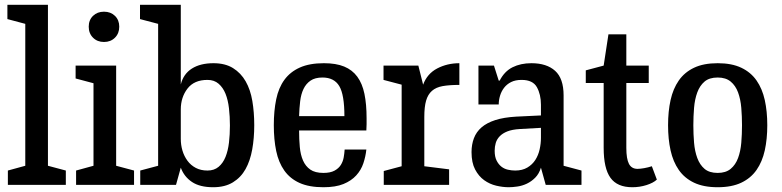

<svg xmlns="http://www.w3.org/2000/svg" viewBox="-20 -775 3277 805"><path d="M13 -60 86 -80V-675L11 -695V-755H181V-80L256 -60V0H13Z M299 -60 372 -80V-426L297 -446V-500H467V-80L542 -60V0H299ZM416 -599Q388 -599 370 -617Q352 -635 352 -663Q352 -691 370 -708.5Q388 -726 416 -726Q444 -726 462 -708.5Q480 -691 480 -663Q480 -635 462 -617Q444 -599 416 -599Z M718 0H568V-60L643 -80V-675L567 -695V-755H738V-421Q749 -465 784.5 -487.5Q820 -510 875 -510Q924 -510 957 -489.5Q990 -469 1010 -434Q1030 -399 1038 -351.5Q1046 -304 1046 -250Q1046 -196 1037.5 -148.5Q1029 -101 1009.5 -66Q990 -31 956.5 -10.5Q923 10 874 10Q818 10 785 -12Q752 -34 738 -72ZM850 -440Q794 -440 766 -403.5Q738 -367 738 -316V-193Q738 -167 745 -143.5Q752 -120 766 -101Q780 -82 801 -71Q822 -60 850 -60Q878 -60 896.5 -75.5Q915 -91 925.5 -117Q936 -143 940 -177Q944 -211 944 -249Q944 -286 940 -321Q936 -356 925.5 -382Q915 -408 896.5 -424Q878 -440 850 -440Z M1336 10Q1276 10 1236 -8Q1196 -26 1172 -60Q1148 -94 1138 -142Q1128 -190 1128 -250Q1128 -310 1138 -358.5Q1148 -407 1172.5 -440.5Q1197 -474 1237.5 -492Q1278 -510 1338 -510Q1389 -510 1423 -496Q1457 -482 1478 -453.5Q1499 -425 1508 -381.5Q1517 -338 1517 -279Q1517 -267 1517 -254.5Q1517 -242 1516 -228H1234Q1234 -191 1237 -158.5Q1240 -126 1250.5 -102Q1261 -78 1281 -64Q1301 -50 1336 -50Q1365 -50 1382.5 -59.5Q1400 -69 1409 -83.5Q1418 -98 1421 -115Q1424 -132 1425 -148H1516Q1513 -119 1503.5 -90.5Q1494 -62 1473.5 -39.5Q1453 -17 1420 -3.5Q1387 10 1336 10ZM1332 -450Q1301 -450 1282 -437Q1263 -424 1252.5 -402Q1242 -380 1238.5 -350.5Q1235 -321 1234 -288H1424Q1424 -378 1402.5 -414Q1381 -450 1332 -450Z M1906 -419Q1864 -419 1836 -414Q1808 -409 1791 -394Q1774 -379 1766.5 -353Q1759 -327 1759 -285V-78L1863 -65V0H1589V-58L1664 -78V-420L1588 -440V-500H1734L1754 -420Q1771 -466 1813 -488Q1855 -510 1906 -510Z M2113 10Q2088 10 2060.5 3.5Q2033 -3 2010 -19.5Q1987 -36 1972 -64.5Q1957 -93 1957 -137Q1957 -169 1967 -195.5Q1977 -222 1999 -241Q2021 -260 2056.5 -271.5Q2092 -283 2144 -286L2248 -291V-336Q2248 -379 2231 -409.5Q2214 -440 2167 -440Q2141 -440 2123 -431Q2105 -422 2093.5 -407Q2082 -392 2076.5 -373.5Q2071 -355 2071 -337H1986V-500H2051L2071 -437H2075Q2095 -476 2129 -493Q2163 -510 2208 -510Q2272 -510 2307.5 -478Q2343 -446 2343 -375V-80L2418 -60V0H2268L2248 -72Q2240 -46 2224 -30Q2208 -14 2189 -5Q2170 4 2149.5 7Q2129 10 2113 10ZM2140 -60Q2170 -60 2191 -72.5Q2212 -85 2224.5 -104.5Q2237 -124 2242.5 -148.5Q2248 -173 2248 -197V-239L2159 -234Q2127 -232 2107 -224Q2087 -216 2075 -203.5Q2063 -191 2058.5 -175.5Q2054 -160 2054 -143Q2054 -118 2062 -102Q2070 -86 2082 -76.5Q2094 -67 2109.5 -63.5Q2125 -60 2140 -60Z M2436 -480 2511 -500 2531 -631H2606V-500H2700V-427H2606V-155Q2606 -109 2617 -88Q2628 -67 2653 -67Q2664 -67 2681 -70Q2698 -73 2713 -78L2734 -22Q2719 -8 2690.5 1Q2662 10 2631 10Q2568 10 2539.5 -29.5Q2511 -69 2511 -155V-427H2436Z M2989 10Q2930 10 2890 -9Q2850 -28 2826 -62.5Q2802 -97 2791.5 -144.5Q2781 -192 2781 -250Q2781 -308 2791.5 -355.5Q2802 -403 2826 -437.5Q2850 -472 2890 -491Q2930 -510 2989 -510Q3048 -510 3088 -491Q3128 -472 3152 -437.5Q3176 -403 3186.5 -355.5Q3197 -308 3197 -250Q3197 -192 3186.5 -144.5Q3176 -97 3152 -62.5Q3128 -28 3088 -9Q3048 10 2989 10ZM2989 -50Q3023 -50 3043.5 -67Q3064 -84 3074.5 -112.5Q3085 -141 3088 -176.5Q3091 -212 3091 -250Q3091 -287 3088 -323Q3085 -359 3074.5 -387.5Q3064 -416 3043.5 -433Q3023 -450 2989 -450Q2954 -450 2934 -433Q2914 -416 2903.5 -387.5Q2893 -359 2890 -323Q2887 -287 2887 -250Q2887 -212 2890 -176.5Q2893 -141 2903.5 -112.5Q2914 -84 2934 -67Q2954 -50 2989 -50Z"/></svg>

Font: Hermeneus One
Style: Regular
Weight: 400
Designer: Rodrigo Fuenzalida, Pablo Impallari
Foundry: Pablo Impallari, Rodrigo Fuenzalida
Version: Version 1.002; ttfautohint (v0.93) -l 8 -r 50 -G 200 -x 14 -